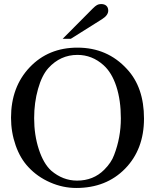

<svg xmlns="http://www.w3.org/2000/svg" viewBox="-20 -910 762 944"><path d="M360.8 -675.8Q507.8 -675.8 604 -570.8Q688 -481 688 -327.1Q688 -175.8 595.2 -80.8Q502.4 14.2 355 14.2Q289.1 14.2 226.6 -13.2Q164.1 -40.5 120.1 -87.9Q79.6 -130.4 56.9 -195.3Q34.2 -260.3 34.2 -331.1Q34.2 -482.4 126 -579.1Q217.8 -675.8 360.8 -675.8ZM360.8 -640.1Q276.9 -640.1 217.8 -575.2Q186 -540 167 -472.7Q147.9 -405.3 147.9 -329.1Q147.9 -246.1 170.9 -175.8Q193.8 -105.5 231.9 -70.8Q289.1 -22 358.9 -22Q439 -22 492.2 -75.2Q527.8 -110.8 541 -147.9Q574.2 -233.9 574.2 -328.1Q574.2 -417 552 -485.1Q529.8 -553.2 488.8 -589.8Q432.6 -640.1 360.8 -640.1ZM328.1 -719.2H288.1L435.1 -867.2Q448.7 -880.9 457.3 -885.5Q465.8 -890.1 477.1 -890.1Q493.7 -890.1 502.9 -881.6Q512.2 -873 512.2 -857.9Q512.2 -835 481.9 -815.9Z"/></svg>

Font: Accordance
Style: Regular
Weight: 400
Version: Version 1.1 (build May 11, 2018) Miklal Software Solutions, 